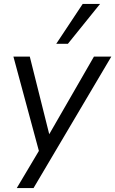

<svg xmlns="http://www.w3.org/2000/svg" viewBox="-20 -773 584 973"><path d="M65 180 187 -25 182 10 48 -486H131L238 -59H210L456 -486H544L150 180ZM265 -551 399 -753H487L324 -551Z"/></svg>

Font: Nunito Sans 12pt ExtraLight 12pt
Style: Italic
Weight: 400
Italic angle: -9°
Version: Version 3.101;gftools[0.9.27]